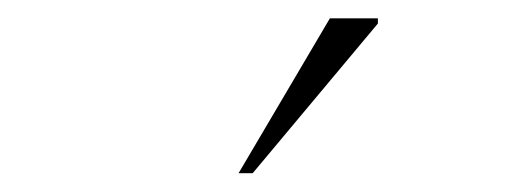

<svg xmlns="http://www.w3.org/2000/svg" viewBox="-20 -710 540 204"><path d="M233.5 -526 330.5 -690.5H381.5V-685L248.5 -526Z"/></svg>

Font: Newsreader 36pt ExtraLight
Style: Regular
Weight: 250
Designer: Hugues Gentile
Foundry: Production Type
Version: Version 1.003